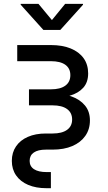

<svg xmlns="http://www.w3.org/2000/svg" viewBox="-20 -782 566 1006"><path d="M224.1 204.1Q168.5 204.1 127.7 186.8Q86.9 169.4 64.5 137.2Q42 105 42 61Q42 17.1 64 -15.1Q85.9 -47.4 126 -64.9Q166 -82.5 220.2 -82.5H255.4Q304.7 -82.5 331.3 -101.6Q357.9 -120.6 357.9 -155.8Q357.9 -191.4 331.3 -210.7Q304.7 -230 255.4 -230H131.8V-314H247.1Q295.9 -314 322.3 -333.3Q348.6 -352.5 348.6 -388.2Q348.6 -423.8 322.3 -442.6Q295.9 -461.4 247.1 -461.4H70.3V-545.9H247.1Q306.6 -545.9 350.3 -528.1Q394 -510.3 418 -477.1Q441.9 -443.8 441.9 -397.5Q441.9 -350.6 416 -322Q390.1 -293.5 346.2 -280.8Q302.2 -268.1 247.1 -268.1H131.8V-292.5H254.9Q310.5 -292.5 355 -276.6Q399.4 -260.7 425.3 -229.2Q451.2 -197.8 451.2 -150.9Q451.2 -104.5 427 -70.1Q402.8 -35.6 359.1 -16.8Q315.4 2 254.9 2H220.2Q179.2 2 157.2 17.1Q135.3 32.2 135.3 61Q135.3 89.4 158.2 104.5Q181.2 119.6 224.1 119.6H246.6V204.1ZM181.6 -761.7 252 -676.8 321.3 -761.7H415V-757.3L295.9 -625H207.5L88.4 -757.3V-761.7Z"/></svg>

Font: Inter Cardless
Style: Regular
Weight: 400
Designer: Rasmus Andersson
Foundry: rsms
Version: Version 4.001;git-9221beed3